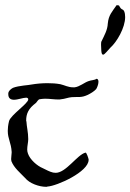

<svg xmlns="http://www.w3.org/2000/svg" viewBox="-20 -721 503 741"><path d="M354 -417H353C344 -411 332 -412 322 -408C306 -403 287 -386 268 -384H262C243 -384 230 -392 213 -396C197 -399 180 -400 163 -400C142 -400 121 -398 103 -395C91 -392 53 -391 30 -382C21 -377 13 -370 12 -361V-357C12 -341 22 -336 34 -336C49 -336 69 -344 81 -344C85 -344 89 -342 89 -338C91 -323 22 -278 15 -254C11 -238 10 -225 10 -216C10 -185 23 -170 25 -135V-132C25 -125 23 -116 23 -107C23 -104 24 -102 24 -99C34 -73 58 -54 77 -34C94 -13 131 0 158 0C160 0 162 0 163 -1C200 -3 322 -58 322 -104V-106C321 -111 314 -133 310 -132C278 -124 235 -54 195 -54C191 -54 188 -55 185 -55C171 -58 158 -66 145 -72C123 -81 96 -105 88 -128C86 -133 85 -139 85 -144C85 -158 89 -172 89 -184C89 -210 83 -232 82 -252C81 -253 81 -255 81 -256C81 -281 89 -302 119 -324C123 -328 127 -337 133 -338C139 -339 147 -340 154 -340C172 -340 189 -337 205 -337C209 -337 213 -337 216 -338C230 -339 243 -345 257 -346C284 -348 293 -343 319 -355C329 -360 343 -368 351 -377C354 -381 360 -395 360 -405C360 -410 359 -415 354 -417ZM430 -701C413 -676 399 -663 396 -630C395 -606 383 -585 373 -564C370 -560 370 -554 370 -548C370 -540 371 -532 371 -525C372 -514 374 -510 378 -510C384 -510 396 -527 406 -537C431 -559 463 -614 463 -655C463 -664 462 -671 459 -678C456 -685 450 -684 446 -689C438 -698 444 -701 430 -701Z"/></svg>

Font: Ancial
Style: Regular
Weight: 400
Designer: Daytona Mess (Anne-Dauphine Borione)
Foundry: Daytona Mess (Anne-Dauphine Borione)
Version: Version 1.000;Glyphs 3.2 (3192)